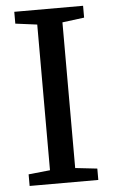

<svg xmlns="http://www.w3.org/2000/svg" viewBox="-53 -779 479 816"><g transform="rotate(-5 186.0 -371.5)"><path d="M132 -59V-680.5L39.5 -692.5V-743H333V-692.5L239.5 -680.5V-59L333 -48.5V0H40V-49.5Z"/></g></svg>

Font: Merriweather
Style: Regular
Weight: 400
Designer: Eben Sorkin
Foundry: Eben Sorkin
Version: Version 2.100; ttfautohint (v1.7.19-72a1) -l 8 -r 50 -G 200 